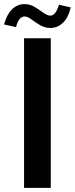

<svg xmlns="http://www.w3.org/2000/svg" viewBox="-53 -914 364 934"><path d="M64 -728H194V0H64ZM234 -891 291 -878Q280 -829 253.5 -803.5Q227 -778 192 -778Q165 -778 141.5 -792Q118 -806 99.5 -820Q81 -834 66 -834Q54 -834 43 -822Q32 -810 25 -782L-33 -795Q-21 -842 5 -868Q31 -894 66 -894Q93 -894 116 -880Q139 -866 158 -852Q177 -838 192 -838Q218 -838 234 -891Z"/></svg>

Font: Murecho Medium
Style: Regular
Weight: 500
Designer: Neil Summerour
Foundry: Positype
Version: Version 1.010; ttfautohint (v1.8.3)